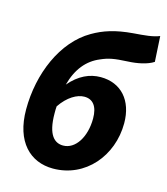

<svg xmlns="http://www.w3.org/2000/svg" viewBox="-109 -800 779 896"><g transform="rotate(15 280.5 -351.5)"><path d="M171 -240C171 -252 171 -263 172 -273C207 -325 251 -350 286 -350C327 -350 351 -321 351 -262C351 -172 307 -104 248 -104C208 -104 171 -132 171 -240ZM230 12C386 12 497 -120 497 -278C497 -388 435 -458 336 -458C283 -458 232 -435 187 -382C208 -461 250 -512 311 -537C347 -553 374 -558 437 -561C485 -563 532 -573 561 -592L554 -715C522 -702 483 -699 430 -695C343 -688 288 -669 238 -640C109 -566 38 -395 38 -223C38 -66 120 12 230 12Z"/></g></svg>

Font: Source Sans Pro
Style: Bold Italic
Weight: 700
Italic angle: -11°
Designer: Paul D. Hunt
Foundry: Adobe Systems Incorporated
Version: Version 3.006;hotconv 1.0.111;makeotfexe 2.5.65597